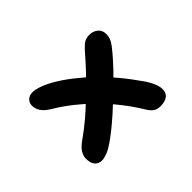

<svg xmlns="http://www.w3.org/2000/svg" viewBox="-97 -764 894 894"><g transform="rotate(45 350.0 -316.5)"><path d="M171 -74Q146 -74 133.5 -96Q121 -118 137 -164Q148 -196 174 -238Q200 -280 240 -327Q247 -336 255 -345Q250 -351 245 -356Q209 -390 179 -416Q155 -436 140.5 -453Q126 -470 126 -496Q126 -520 140 -537.5Q154 -555 180 -555Q199 -555 216.5 -546Q234 -537 263 -512Q281 -497 309 -471Q327 -455 346 -435Q390 -474 440 -509Q466 -529 485.5 -539.5Q505 -550 519.5 -554.5Q534 -559 546 -559Q571 -559 583.5 -542.5Q596 -526 596 -497Q596 -476 588 -463Q580 -450 561 -438Q496 -399 438 -350Q435 -348 433 -345Q433 -345 433 -345Q465 -311 491.5 -279.5Q518 -248 534 -226Q565 -184 573.5 -161.5Q582 -139 582 -125Q582 -102 566.5 -89.5Q551 -77 522 -77Q507 -77 488.5 -87Q470 -97 446 -131Q421 -167 388 -206Q366 -232 342 -257Q336 -251 331 -244Q281 -187 244 -124Q227 -97 209 -85.5Q191 -74 171 -74Z"/></g></svg>

Font: Shantell Sans Light SemiBold
Style: Regular
Weight: 600
Version: Version 1.008;[ac192a2d6]